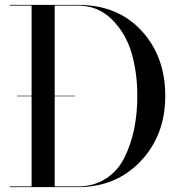

<svg xmlns="http://www.w3.org/2000/svg" viewBox="-20 -770 740 790"><path d="M300 0H20V-3H110V-374H50V-376H110V-747H20V-750H300Q464 -750 562 -644Q660 -538 660 -375Q660 -214 559 -107Q458 0 300 0ZM290 -374H205V-3H300Q366 -3 415.5 -35Q465 -67 492 -121.5Q519 -176 532 -239.5Q545 -303 545 -375Q545 -472 521 -553Q497 -634 440 -690.5Q383 -747 300 -747H205V-376H290Z"/></svg>

Font: Bodoni* 72
Style: Regular
Weight: 400
Version: Version 1.003